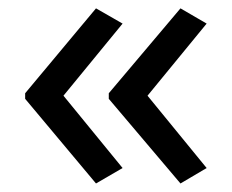

<svg xmlns="http://www.w3.org/2000/svg" viewBox="-20 -491 549 455"><path d="M407.7 -56.2 237.8 -256.8V-270L407.7 -471.2L469.7 -435.1L329.6 -264.2L469.7 -92.8ZM207.5 -56.2 39.6 -256.8V-270L207.5 -471.2L270.5 -435.1L130.4 -264.2L270.5 -92.8Z"/></svg>

Font: Nokora
Style: Regular
Weight: 400
Designer: Danh Hong
Foundry: Danh Hong
Version: Version 9.000